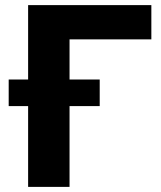

<svg xmlns="http://www.w3.org/2000/svg" viewBox="-20 -731 630 751"><path d="M14 -316H90V0H252V-316H370V-420H252V-577H572V-711H90V-420H14Z"/></svg>

Font: Asimov Pro
Style: Blk
Weight: 900
Designer: Google
Version: Version 2.000980; 2014